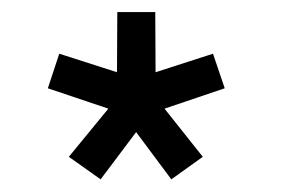

<svg xmlns="http://www.w3.org/2000/svg" viewBox="-20 -706 458 311"><path d="M232 -589 325 -619 344 -563 246.5 -530 308.5 -452 257.5 -415.5 200.5 -492 143 -415.5 91.5 -452 155.5 -530 57.5 -563 76 -619 169.5 -589 170 -686.5H231.5Z"/></svg>

Font: League Spartan Thin SemiBold
Style: Regular
Weight: 600
Version: Version 2.002